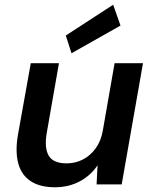

<svg xmlns="http://www.w3.org/2000/svg" viewBox="-20 -779 647 811"><path d="M212 12Q149 12 110 -13.5Q71 -39 57.5 -87.5Q44 -136 55 -205L110 -512H229L177 -215Q167 -153 186 -121Q205 -89 262 -89Q298 -89 329.5 -105Q361 -121 383.5 -151.5Q406 -182 414 -226L464 -512H584L494 0H388L392 -81Q364 -38 317 -13Q270 12 212 12ZM282 -554 258 -629 458 -759 489 -671Z"/></svg>

Font: DM Sans 12pt SemiBold
Style: Italic
Weight: 600
Italic angle: -10°
Version: Version 4.004;gftools[0.9.30]